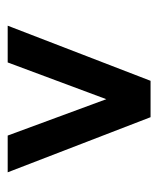

<svg xmlns="http://www.w3.org/2000/svg" viewBox="25 -788 421 512"><g transform="rotate(90 236.0 -532.5)"><path d="M245 -605 342 -342H440L293 -723H196L49 -342H147Z"/></g></svg>

Font: Orkun
Style: Regular
Weight: 400
Designer: Emir Sar√Ñ¬±, Erk Yurtsever
Foundry: Emir Sar√Ñ¬±
Version: Version 1.000;PS 001.001;hotconv 1.0.56